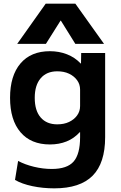

<svg xmlns="http://www.w3.org/2000/svg" viewBox="-20 -810 664 1050"><path d="M277 220Q214 220 157 208Q100 196 62 174L79 70Q116 90 165.5 102Q215 114 263 114Q347 114 382.5 73.5Q418 33 418 -60V-87H416Q385 -53 344 -36.5Q303 -20 253 -20Q149 -20 92 -87Q35 -154 35 -275Q35 -396 92 -463Q149 -530 253 -530Q303 -530 346.5 -513Q390 -496 421 -463H423L424 -520H555V-60Q555 82 486.5 151Q418 220 277 220ZM293 -130Q330 -130 357.5 -143Q385 -156 401.5 -178.5Q418 -201 418 -230V-320Q418 -349 401.5 -371.5Q385 -394 357.5 -407Q330 -420 293 -420Q235 -420 202.5 -382Q170 -344 170 -275Q170 -205 202.5 -167.5Q235 -130 293 -130ZM74 -570 230 -790H392L549 -570H392L313 -697H311L231 -570Z"/></svg>

Font: M PLUS 1
Style: Bold
Weight: 700
Designer: Coji Morishita
Foundry: UNDERFOREST DESIGN
Version: Version 1.001